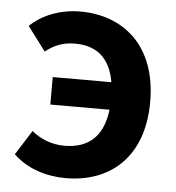

<svg xmlns="http://www.w3.org/2000/svg" viewBox="-46 -618 620 675"><g transform="rotate(5 263.5 -280.0)"><path d="M98 -423C127 -446 159 -460 202 -460C275 -460 326 -424 341 -336H134V-239H343C331 -139 276 -99 195 -99C151 -99 109 -116 80 -141L25 -54C74 -7 142 14 210 14C367 14 483 -84 483 -279C483 -478 362 -574 211 -574C135 -574 73 -545 34 -508Z"/></g></svg>

Font: Spoqa Han Sans Neo Bold
Style: Bold
Weight: 700
Designer: [Spoqa Han Sans Neo] Dong-huui Kim  Younghwa Kang  Yujin Lee  [Noto Sans] Ryoko NISHIZUKA  (kana & ideographs); Paul D. 
Foundry: Spoqa (http://www.spoqa-han-sans.com)
Version: Version 1.000